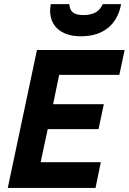

<svg xmlns="http://www.w3.org/2000/svg" viewBox="-20 -921 631 941"><path d="M18.1 0 161.1 -675.8H590.8L564.9 -554.2H270L240.2 -410.2H488.8L462.9 -288.1H213.9L179.2 -126H474.1L448.2 0ZM573.7 -900.9Q566.9 -864.7 551.3 -835.4Q535.6 -806.2 511 -785.6Q486.3 -765.1 452.9 -754.2Q419.4 -743.2 377 -743.2Q337.4 -743.2 308.8 -753.2Q280.3 -763.2 261.7 -780.3Q243.2 -797.4 234.4 -820.1Q225.6 -842.8 225.6 -868.2Q225.6 -876.5 226.6 -884.5Q227.5 -892.6 229 -900.9H319.8Q321.3 -873 337.4 -860.1Q353.5 -847.2 388.7 -847.2Q409.7 -847.2 425 -851.1Q440.4 -855 451.4 -861.8Q462.4 -868.7 470.2 -878.7Q478 -888.7 483.9 -900.9Z"/></svg>

Font: Lorenzo Sans
Style: Bold Italic
Weight: 700
Italic angle: -12°
Foundry: Intel Corporation
Version: Version 1.00; ttfautohint (v1.5)